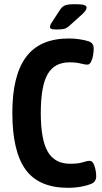

<svg xmlns="http://www.w3.org/2000/svg" viewBox="-20 -891 490 918"><path d="M305 7Q166 7 102.5 -80Q39 -167 39 -352Q39 -531 105 -619Q171 -707 309 -707Q337 -707 362 -703Q387 -699 402 -694Q428 -686 428 -660Q428 -644 425 -626Q422 -608 415 -595Q408 -582 398 -582Q386 -582 365 -587.5Q344 -593 313 -593Q240 -593 207.5 -536Q175 -479 175 -351Q175 -223 208.5 -165.5Q242 -108 316 -108Q354 -108 375.5 -115Q397 -122 409 -122Q424 -122 432 -97Q440 -72 440 -47Q440 -36 434.5 -26.5Q429 -17 414 -11Q397 -4 368 1.5Q339 7 305 7ZM252 -750Q231 -750 225 -753Q219 -756 219 -762Q219 -771 229 -786L267 -844Q278 -861 293 -866Q308 -871 336 -871Q367 -871 380.5 -867.5Q394 -864 394 -854Q394 -848 388.5 -840Q383 -832 370 -820L312 -768Q299 -756 287 -753Q275 -750 252 -750Z"/></svg>

Font: Asap Condensed SemiBold
Style: Regular
Weight: 600
Width: 3
Designer: Pablo Cosgaya
Foundry: Omnibus-Type
Version: Version 3.001; ttfautohint (v1.8.4.7-5d5b)